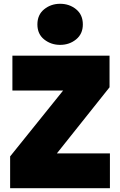

<svg xmlns="http://www.w3.org/2000/svg" viewBox="-20 -994 632 1014"><path d="M33.5 0V-168L313.5 -516H45.5V-700H558.5V-533L280.5 -184H560.5V0ZM297.5 -757Q249.5 -757 213.5 -785.5Q177.5 -814 177.5 -865Q177.5 -916 213.2 -945Q249 -974 297.5 -974Q346.5 -974 382 -945Q417.5 -916 417.5 -865Q417.5 -815 382 -786Q346.5 -757 297.5 -757Z"/></svg>

Font: Geologica Cursive Black
Style: Regular
Weight: 900
Designer: Sindre Bremnes, Frode Helland
Foundry: Monokrom Skriftforlag AS
Version: Version 1.010;gftools[0.9.28]